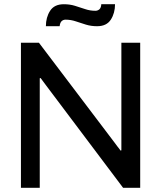

<svg xmlns="http://www.w3.org/2000/svg" viewBox="-20 -888 762 908"><path d="M79 0V-686H164L526 -208Q530 -202 534 -197Q538 -192 542 -187Q546 -182 550 -176L554 -177Q554 -185 554 -192.5Q554 -200 554 -208Q554 -216 554 -224V-686H643V0H562L198 -484Q191 -493 185 -501.5Q179 -510 172 -519L168 -518Q168 -510 168 -502Q168 -494 168 -486.5Q168 -479 168 -471V0ZM197 -764Q197 -806 217 -837Q237 -868 282 -868Q310 -868 334.5 -860.5Q359 -853 382.5 -845Q406 -837 431 -837Q442 -837 450 -844Q458 -851 459 -868H524Q524 -826 504 -795Q484 -764 439 -764Q411 -764 386.5 -771.5Q362 -779 338.5 -787Q315 -795 290 -795Q279 -795 271.5 -788Q264 -781 262 -764Z"/></svg>

Font: Archivo VF Beta
Style: Regular
Weight: 400
Designer: Hector Gatti
Foundry: Omnibus-Type
Version: Version 1.002